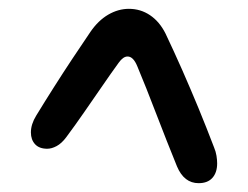

<svg xmlns="http://www.w3.org/2000/svg" viewBox="-20 -777 562 435"><path d="M62 -515Q81.5 -547 102 -579.2Q122.5 -611.5 143.5 -643.2Q164.5 -675 185 -705Q202.5 -730.5 225.2 -743.8Q248 -757 272 -757Q298.5 -757 320 -742.5Q341.5 -728 355 -701Q374 -661 392.8 -618.5Q411.5 -576 429.8 -531.8Q448 -487.5 465 -443Q469 -433.5 470.5 -424Q472 -414.5 472 -407Q472 -386 461.2 -374Q450.5 -362 430 -362Q397 -362 381 -400Q358 -456.5 334.2 -518.5Q310.5 -580.5 291 -627Q282 -649 269 -649Q259 -649 249 -635Q231.5 -611 211.8 -582.2Q192 -553.5 171.2 -523.5Q150.5 -493.5 130 -466Q119.5 -452 108.2 -446Q97 -440 87 -440Q69 -440 59.5 -450.2Q50 -460.5 50 -477Q50 -495.5 62 -515Z"/></svg>

Font: Kablammo
Style: Regular
Weight: 400
Designer: Travis Kochel, Lizy Gershenzon, Daria Petrova, Ethan Cohen
Foundry: Vectro Type Foundry
Version: Version 1.002